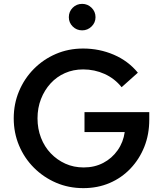

<svg xmlns="http://www.w3.org/2000/svg" viewBox="-20 -962 842 993"><path d="M411 11Q335 11 270 -17Q205 -45 155.5 -94.5Q106 -144 78.5 -209.5Q51 -275 51 -350Q51 -425 78.5 -490.5Q106 -556 155 -605.5Q204 -655 269 -683Q334 -711 410 -711Q494 -711 568.5 -679Q643 -647 693 -586L609 -511Q573 -556 521 -579.5Q469 -603 410 -603Q359 -603 316 -584Q273 -565 241.5 -530.5Q210 -496 192 -450Q174 -404 174 -350Q174 -296 192 -249.5Q210 -203 242.5 -169Q275 -135 318 -115.5Q361 -96 413 -96Q469 -96 514 -119.5Q559 -143 588.5 -185Q618 -227 625 -279H417V-382H752V-343Q752 -267 726.5 -203Q701 -139 655 -90.5Q609 -42 547 -15.5Q485 11 411 11ZM405 -805Q376 -805 356 -825Q336 -845 336 -873Q336 -902 356 -922Q376 -942 405 -942Q433 -942 453.5 -922Q474 -902 474 -873Q474 -845 453.5 -825Q433 -805 405 -805Z"/></svg>

Font: Red Hat Text Medium
Style: Regular
Weight: 500
Designer: Pentagram, MCKL
Foundry: Pentagram, MCKL
Version: Version 1.023